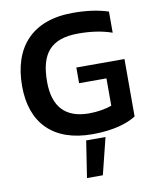

<svg xmlns="http://www.w3.org/2000/svg" viewBox="-96 -726 835 1037"><g transform="rotate(-10 322.0 -208.0)"><path d="M367 10C486 10 563 -17 607 -45V-360H343V-274H493V-124C459 -112 414 -104 369 -104C239 -104 174 -174 174 -311C174 -464 232 -539 385 -539C450 -539 513 -531 569 -511V-627C513 -645 452 -654 375 -654C151 -654 37 -524 37 -311C37 -110 151 10 367 10ZM296 238H383L433 37H327Z"/></g></svg>

Font: Kanit Medium
Style: Regular
Weight: 500
Designer: Katatrad Team
Foundry: CadsonDemak
Version: Version 1.000;PS 001.000;hotconv 1.0.88;makeotf.lib2.5.64775